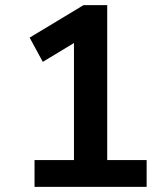

<svg xmlns="http://www.w3.org/2000/svg" viewBox="-20 -725 640 745"><path d="M396 -104H549V0H114V-104H267V-558L146 -485L95 -579L304 -705H396Z"/></svg>

Font: wassup Sans
Style: Bold
Weight: 700
Version: Version 2.001